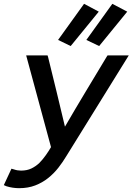

<svg xmlns="http://www.w3.org/2000/svg" viewBox="-34 -784 694 1005"><path d="M306 -121Q360 -214 414.5 -304.5Q469 -395 525 -488L529 -494H640L314 32Q295 64 271.5 94Q248 124 218 148Q188 172 150.5 186.5Q113 201 66 201Q50 201 33 198.5Q16 196 0 191L-14 185L26 99L40 103Q57 109 76 109Q107 109 130 98Q153 87 172 69Q181 60 189.5 49.5Q198 39 206 28Q221 7 233 -14L103 -494H215L218 -484Q241 -393 262.5 -302.5Q284 -212 306 -121ZM270 -575 406 -764 483 -723 336 -543ZM418 -575 554 -764 632 -723 485 -543Z"/></svg>

Font: Codetta
Style: Bold Italic
Weight: 700
Italic angle: -11°
Designer: Ulrich Proeller
Foundry: PROSA GmbH
Version: Version 2.00;September 29, 2018;FontCreator 11.5.0.2427 64-b